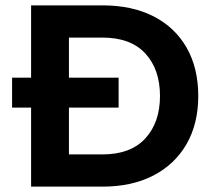

<svg xmlns="http://www.w3.org/2000/svg" viewBox="-20 -695 792 715"><path d="M95.8 0V-294.2H25V-405.8H95.8V-675H361.7Q471.7 -675 551.7 -634.2Q631.7 -593.3 675 -517.5Q718.3 -441.7 718.3 -337.5Q718.3 -234.2 674.6 -158.3Q630.8 -82.5 550.8 -41.2Q470.8 0 361.7 0ZM236.7 -120H361.7Q466.7 -120 521.2 -179.6Q575.8 -239.2 575.8 -337.5Q575.8 -436.7 521.2 -495.8Q466.7 -555 361.7 -555H236.7V-405.8H421.7V-294.2H236.7Z"/></svg>

Font: Funnel Display Light
Style: Bold
Weight: 700
Version: Version 1.000